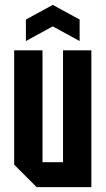

<svg xmlns="http://www.w3.org/2000/svg" viewBox="-20 -766 432 786"><path d="M354 -560V0H130L38 -92V-560H154V-102H238V-560ZM86 -598V-686L196 -746L306 -686V-598L196 -658Z"/></svg>

Font: Tektur Condensed Medium
Style: Regular
Weight: 500
Width: 3
Designer: Adam Jagosz
Foundry: Adam Jagosz
Version: Version 1.005;gftools[0.9.30]